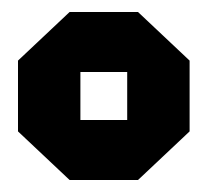

<svg xmlns="http://www.w3.org/2000/svg" viewBox="-20 -720 346 320"><path d="M10 -501V-619L96 -700H210L296 -619V-501L210 -420H96ZM114 -520H192V-600H114Z"/></svg>

Font: Tektur Condensed Black
Style: Regular
Weight: 900
Width: 3
Designer: Adam Jagosz
Foundry: Adam Jagosz
Version: Version 1.005;gftools[0.9.30]